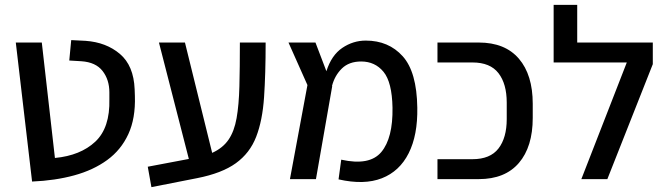

<svg xmlns="http://www.w3.org/2000/svg" viewBox="-20 -737 2746 790"><path d="M112 10 45 -562H152L206 -87Q311 -97 372 -154Q433 -211 430 -329V-357Q430 -409 402 -445Q374 -481 315 -485L265 -488L273 -572L332 -569Q417 -563 473.5 -515Q530 -467 534 -370L535 -342Q538 -250 508 -185Q478 -120 421 -78.5Q364 -37 285.5 -15.5Q207 6 112 10Z M603 33 588 -51 757 -83 634 -562H741L853 -108Q897 -128 920.5 -162.5Q944 -197 953.5 -251Q963 -305 965 -381.5Q967 -458 967 -562H1073Q1073 -433 1066.5 -337Q1060 -241 1034 -174Q1008 -107 950.5 -65.5Q893 -24 791 -4Z M1173 0 1245 -387 1167 -562H1278L1323 -444Q1344 -510 1388.5 -540Q1433 -570 1485 -570Q1579 -570 1637 -505.5Q1695 -441 1697 -294Q1699 -181 1661.5 -106.5Q1624 -32 1551 -3.5Q1478 25 1373 1L1384 -80Q1501 -54 1549 -111.5Q1597 -169 1595 -294Q1593 -399 1558 -441.5Q1523 -484 1466 -484Q1416 -484 1386.5 -455Q1357 -426 1346 -383H1347L1280 0Z M1780 0V-82H1924Q1997 -82 2031 -126Q2065 -170 2065 -247V-315Q2065 -392 2031 -436Q1997 -480 1924 -480H1780V-562H1950Q2058 -562 2115 -495.5Q2172 -429 2172 -310V-252Q2172 -133 2115 -66.5Q2058 0 1950 0Z M2372 0 2559 -480H2258V-717H2355V-562H2666V-473L2479 0Z"/></svg>

Font: Assistant SemiBold
Style: Regular
Weight: 600
Designer: Hebrew By Ben Nathan, Latin by Paul Hunt
Version: Version 3.000